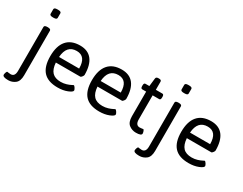

<svg xmlns="http://www.w3.org/2000/svg" viewBox="-116 -1347 2726 2153"><g transform="rotate(30 1247.0 -270.0)"><path d="M185 -503V74Q185 151 145.5 181.5Q106 212 56 212Q-17 212 -17 182Q-17 172 -11 153.5Q-5 135 4 135Q6 135 18 137.5Q30 140 47 140Q101 140 101 66V-503Q101 -525 141 -525H145Q185 -525 185 -503ZM189 -730V-671Q189 -649 149 -649H137Q97 -649 97 -671V-730Q97 -752 137 -752H149Q189 -752 189 -730Z M421 -299H681Q681 -457 561 -457Q432 -457 421 -299ZM770 -268Q770 -259 758 -243Q746 -227 737 -227H421Q427 -144 464 -105Q501 -66 575 -66Q613 -66 647 -76.5Q681 -87 700 -97.5Q719 -108 721 -108Q731 -108 743.5 -88Q756 -68 756 -58Q756 -38 701.5 -16Q647 6 576 6Q451 6 391 -59Q331 -124 331 -258Q331 -391 390 -460Q449 -529 564 -529Q666 -529 718 -462.5Q770 -396 770 -268Z M960 -299H1220Q1220 -457 1100 -457Q971 -457 960 -299ZM1309 -268Q1309 -259 1297 -243Q1285 -227 1276 -227H960Q966 -144 1003 -105Q1040 -66 1114 -66Q1152 -66 1186 -76.5Q1220 -87 1239 -97.5Q1258 -108 1260 -108Q1270 -108 1282.5 -88Q1295 -68 1295 -58Q1295 -38 1240.5 -16Q1186 6 1115 6Q990 6 930 -59Q870 -124 870 -258Q870 -391 929 -460Q988 -529 1103 -529Q1205 -529 1257 -462.5Q1309 -396 1309 -268Z M1663 -24Q1663 6 1590 6Q1540 6 1500.5 -24.5Q1461 -55 1461 -132V-451H1411Q1391 -451 1391 -481V-493Q1391 -523 1411 -523H1461L1473 -628Q1476 -650 1505 -650H1515Q1545 -650 1545 -628V-523H1629Q1649 -523 1649 -493V-481Q1649 -451 1629 -451H1545V-140Q1545 -66 1599 -66Q1616 -66 1628 -68.5Q1640 -71 1642 -71Q1651 -71 1657 -52.5Q1663 -34 1663 -24Z M1881 -503V74Q1881 151 1841.5 181.5Q1802 212 1752 212Q1679 212 1679 182Q1679 172 1685 153.5Q1691 135 1700 135Q1702 135 1714 137.5Q1726 140 1743 140Q1797 140 1797 66V-503Q1797 -525 1837 -525H1841Q1881 -525 1881 -503ZM1885 -730V-671Q1885 -649 1845 -649H1833Q1793 -649 1793 -671V-730Q1793 -752 1833 -752H1845Q1885 -752 1885 -730Z M2117 -299H2377Q2377 -457 2257 -457Q2128 -457 2117 -299ZM2466 -268Q2466 -259 2454 -243Q2442 -227 2433 -227H2117Q2123 -144 2160 -105Q2197 -66 2271 -66Q2309 -66 2343 -76.5Q2377 -87 2396 -97.5Q2415 -108 2417 -108Q2427 -108 2439.5 -88Q2452 -68 2452 -58Q2452 -38 2397.5 -16Q2343 6 2272 6Q2147 6 2087 -59Q2027 -124 2027 -258Q2027 -391 2086 -460Q2145 -529 2260 -529Q2362 -529 2414 -462.5Q2466 -396 2466 -268Z"/></g></svg>

Font: mmAsap
Style: Regular
Weight: 400
Designer: Pablo Cosgaya
Foundry: Omnibus-Type
Version: Version 1.001